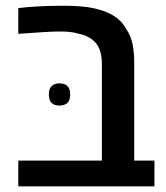

<svg xmlns="http://www.w3.org/2000/svg" viewBox="-20 -661 590 681"><path d="M44.9 0V-91.3H341.3V-433.6Q341.3 -482.9 320.1 -508.3Q298.8 -533.7 256.3 -542Q232.4 -549.3 195.8 -549.3Q169.4 -549.3 133.5 -547.1Q97.7 -544.9 44.9 -541V-632.3Q112.8 -640.6 203.1 -640.6Q250 -640.6 283.9 -636.5Q317.9 -632.3 346.7 -622.1Q404.8 -602.1 428.2 -557.1Q444.3 -533.7 450.2 -504.6Q456.1 -475.6 456.1 -437.5V-91.3H527.8V0ZM190.4 -286.6Q153.3 -286.6 153.3 -325.7Q153.3 -365.2 190.9 -365.2Q229 -365.2 229 -325.7Q229 -286.6 190.4 -286.6Z"/></svg>

Font: Open Sans SemiBold
Style: Regular
Weight: 600
Designer: Monotype Design Team
Foundry: Monotype Imaging Inc.
Version: Version 3.003; ttfautohint (v1.8.4)